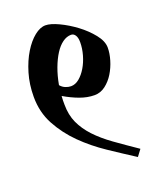

<svg xmlns="http://www.w3.org/2000/svg" viewBox="-122 -723 641 782"><g transform="rotate(-20 198.5 -332.5)"><path d="M340 -16Q287 -50 231 -87.5Q175 -125 129.5 -170Q84 -215 54.5 -269.5Q25 -324 25 -391Q25 -445 39 -492Q53 -539 74.5 -574Q96 -609 121 -629Q146 -649 169 -649Q191 -649 226 -632.5Q261 -616 294.5 -591Q328 -566 352.5 -535.5Q377 -505 377 -477Q377 -452 368.5 -423.5Q360 -395 345 -370.5Q330 -346 308.5 -329.5Q287 -313 261 -313Q230 -313 197.5 -325Q165 -337 133 -356Q132 -347 132 -337.5Q132 -328 132 -319Q132 -274 148 -239Q164 -204 193.5 -172.5Q223 -141 265.5 -110.5Q308 -80 361 -44ZM254 -577Q235 -577 217 -564Q199 -551 184 -527.5Q169 -504 157 -472Q145 -440 138 -401Q147 -390 159.5 -385Q172 -380 183 -380Q202 -380 219 -394Q236 -408 249.5 -430.5Q263 -453 271 -481Q279 -509 279 -536Q279 -556 272 -566.5Q265 -577 254 -577Z"/></g></svg>

Font: Jaini Purva
Style: Regular
Weight: 400
Designer: Girish Dalvi, Maithili Shingre
Foundry: Ek Type
Version: Version 1.001;PS 1.000;hotconv 16.6.51;makeotf.lib2.5.65220